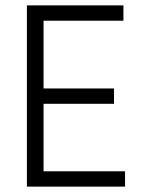

<svg xmlns="http://www.w3.org/2000/svg" viewBox="-20 -694 530 714"><path d="M445 0H80V-674H439V-617H142V-365H404V-308H142V-57H445Z"/></svg>

Font: Hind Guntur Light
Style: Regular
Weight: 300
Designer: Manushi Parikh, Hitesh Malaviya
Foundry: Indian Type Foundry
Version: Version 1.002;PS 1.0;hotconv 1.0.86;makeotf.lib2.5.63406; tt